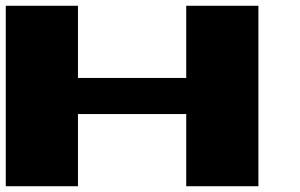

<svg xmlns="http://www.w3.org/2000/svg" viewBox="-20 -770 1040 665"><path d="M0 -437.5V-750H125H250V-625V-500H437.5H625V-625V-750H750H875V-437.5V-125H750H625V-250V-375H437.5H250V-250V-125H125H0Z"/></svg>

Font: Press Start 2P
Style: Regular
Weight: 500
Monospace: yes
Version: Version 2.14